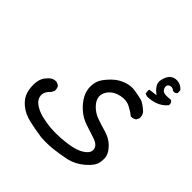

<svg xmlns="http://www.w3.org/2000/svg" viewBox="-164 -550 836 836"><g transform="rotate(45 253.5 -132.5)"><path d="M210.9 163.1Q169.9 157.2 131.3 148.4Q92.8 139.6 66.4 117.7Q40 95.7 32.2 68.4Q24.4 41 27.3 11.2Q30.3 -18.6 52.7 -40Q68.4 -56.6 89.8 -54.7L104.5 -47.9Q112.3 -38.1 111.3 -21.5L104.5 -7.8Q81.1 13.7 82.5 35.6Q84 57.6 105 72.8Q126 87.9 154.8 95.2Q183.6 102.5 213.9 105Q244.1 107.4 278.8 105Q313.5 102.5 344.7 95.2Q376 87.9 396 71.3Q416 54.7 411.1 35.2Q406.2 15.6 379.4 6.3Q352.5 -2.9 318.4 -13.7Q284.2 -24.4 258.3 -47.4Q232.4 -70.3 219.2 -96.2Q206.1 -122.1 207.5 -149.4Q209 -176.8 222.2 -196.3Q235.4 -215.8 255.4 -234.4Q275.4 -252.9 302.7 -262.7Q330.1 -272.5 356 -268.6Q381.8 -264.6 400.9 -259.8Q419.9 -254.9 448.2 -228.5Q458 -215.8 457 -198.2L450.2 -184.6Q439.5 -175.8 423.8 -176.8Q412.1 -187.5 386.7 -201.2Q361.3 -214.8 329.6 -208Q297.9 -201.2 280.8 -181.2Q263.7 -161.1 265.1 -140.1Q266.6 -119.1 286.1 -99.1Q305.7 -79.1 331.5 -69.8Q357.4 -60.5 389.6 -51.3Q421.9 -42 442.4 -22.5Q462.9 -2.9 469.2 15.1Q475.6 33.2 470.7 59.1Q465.8 85 432.1 113.3Q398.4 141.6 360.4 149.9Q322.3 158.2 284.7 162.1Q247.1 166 210.9 163.1ZM412.1 -288.1 399.4 -293 397.5 -310.5 399.4 -316.4Q418 -318.4 438.5 -321.3Q399.4 -349.6 404.3 -377.4Q409.2 -405.3 422.9 -418.5Q436.5 -431.6 458 -430.2Q479.5 -428.7 496.1 -410.2L497.1 -393.6Q489.3 -381.8 475.6 -385.7Q462.9 -396.5 449.7 -391.1Q436.5 -385.7 439.9 -371.1Q443.4 -356.4 455.1 -352.1Q466.8 -347.7 497.1 -351.6Q509.8 -342.8 506.8 -328.1Q488.3 -306.6 463.9 -297.4Q439.5 -288.1 412.1 -288.1Z"/></g></svg>

Font: NaikaiFont
Style: Regular
Weight: 400
Version: Version 1.67